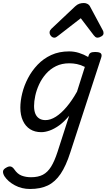

<svg xmlns="http://www.w3.org/2000/svg" viewBox="-92 -860 710 1274"><path d="M107 394Q52 394 6.5 369.5Q-39 345 -62 310Q-73 292 -72 277.5Q-71 263 -50 252Q-33 242 -20.5 245Q-8 248 3 264Q24 295 52 305.5Q80 316 114 316Q161 316 192.5 299.5Q224 283 247 246Q270 209 290 147L367 -92Q333 -51 300 -27.5Q267 -4 237 6.5Q207 17 182 17Q139 17 108 -2.5Q77 -22 60 -59Q43 -96 43 -146Q43 -190 55.5 -241Q68 -292 93.5 -341Q119 -390 157.5 -430.5Q196 -471 248 -495Q300 -519 367 -519Q400 -519 432 -509Q464 -499 493 -482L494 -485Q499 -504 509 -509.5Q519 -515 538 -515Q569 -515 577.5 -505.5Q586 -496 579 -476L375 150Q346 241 310 294Q274 347 225.5 370.5Q177 394 107 394ZM210 -63Q243 -63 278.5 -85.5Q314 -108 350 -150.5Q386 -193 419 -252L471 -416Q443 -430 418 -435Q393 -440 368 -440Q318 -440 279.5 -421Q241 -402 213 -370Q185 -338 167.5 -300Q150 -262 142 -224.5Q134 -187 134 -157Q134 -126 142.5 -105.5Q151 -85 168 -74Q185 -63 210 -63ZM269 -610Q256 -610 246.5 -621Q237 -632 237 -644Q237 -653 241 -659Q245 -665 249 -669L407 -818Q421 -831 435 -835.5Q449 -840 465 -840Q478 -840 489.5 -833.5Q501 -827 507 -814L589 -661Q593 -654 594 -649Q595 -644 595 -639Q595 -627 580.5 -618.5Q566 -610 556 -610Q546 -610 540.5 -615Q535 -620 530 -626L444 -739L297 -625Q291 -621 284 -615.5Q277 -610 269 -610Z"/></svg>

Font: Playwrite DK Uloopet
Style: Regular
Weight: 400
Designer: Veronika Burian, José Scaglione
Foundry: TypeTogether
Version: Version 1.002